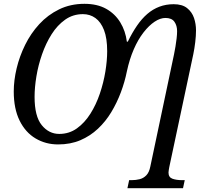

<svg xmlns="http://www.w3.org/2000/svg" viewBox="-20 -745 1115 1005"><path d="M647 240 656 198H669Q691 198 711 193Q731 188 746 172.5Q761 157 767 126L891 -461Q895 -480 898.5 -501.5Q902 -523 904.5 -544Q907 -565 907 -582Q907 -611 893 -631Q879 -651 846 -651Q819 -651 789.5 -631.5Q760 -612 731.5 -575.5Q703 -539 680.5 -487.5Q658 -436 644 -371Q633 -316 612.5 -261.5Q592 -207 562.5 -158Q533 -109 492.5 -71Q452 -33 400.5 -11Q349 11 284 11Q219 11 166 -20.5Q113 -52 82.5 -114Q52 -176 52 -266Q52 -324 67 -387Q82 -450 111.5 -510Q141 -570 185.5 -618.5Q230 -667 289.5 -696Q349 -725 422 -725Q489 -725 535.5 -699Q582 -673 609.5 -628Q637 -583 644 -527H649Q672 -574 697 -610.5Q722 -647 751 -672Q780 -697 814.5 -710Q849 -723 889 -723Q934 -723 959.5 -702.5Q985 -682 995.5 -651Q1006 -620 1006 -586Q1006 -558 1002 -524.5Q998 -491 992 -462L866 130Q865 136 863.5 144.5Q862 153 862 158Q862 183 882.5 190.5Q903 198 934 198H947L938 240ZM290 -44Q342 -44 382.5 -73Q423 -102 453 -149.5Q483 -197 502.5 -254.5Q522 -312 531.5 -370Q541 -428 541 -477Q541 -545 524.5 -587.5Q508 -630 479.5 -650.5Q451 -671 414 -671Q362 -671 321 -642Q280 -613 250 -565.5Q220 -518 200 -460.5Q180 -403 170.5 -345Q161 -287 161 -238Q161 -136 198.5 -90Q236 -44 290 -44Z"/></svg>

Font: Noto Serif
Style: Italic
Weight: 400
Italic angle: -12°
Designer: Monotype Design Team
Foundry: Monotype Imaging Inc.
Version: Version 2.013